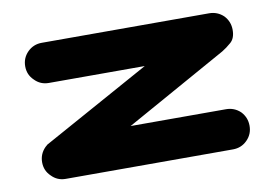

<svg xmlns="http://www.w3.org/2000/svg" viewBox="-56 -532 881 616"><g transform="rotate(-10 384.5 -223.5)"><path d="M46.9 -379.9Q46.9 -407.2 65.9 -426.3Q85 -445.3 112.3 -445.3H657.2Q684.6 -445.3 704.1 -426.8Q722.7 -407.2 722.7 -379.9Q722.7 -352.5 707.5 -339.4Q692.4 -326.2 677.7 -317.4L346.7 -132.8H657.2Q684.6 -132.8 704.1 -114.3Q722.7 -94.7 722.7 -67.4Q722.7 -40 703.6 -21Q684.6 -2 657.2 -2H112.3Q85 -2 66.4 -21.5Q46.9 -40 46.9 -67.4Q46.9 -94.7 66.4 -114.3Q70.3 -118.2 74.2 -121.1L76.2 -122.1L424.8 -314.5H112.3Q85 -314.5 66.4 -334Q46.9 -352.5 46.9 -379.9Z"/></g></svg>

Font: Nico Moji
Style: Regular
Weight: 400
Version: Version 1.02